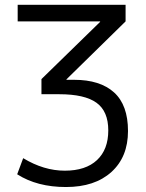

<svg xmlns="http://www.w3.org/2000/svg" viewBox="-20 -750 595 780"><path d="M49.8 -42 74.2 -107.4Q158.2 -56.6 243.2 -56.6Q328.1 -56.6 374 -99.6Q419.9 -142.6 419.9 -220.2Q419.9 -297.9 372.1 -332.5Q324.2 -367.2 220.7 -367.2H148.4V-428.7L386.7 -661.1V-663.1H51.8V-730.5H490.2V-663.1L250 -427.7V-425.8H281.2Q386.7 -425.8 443.4 -374.5Q500 -323.2 500 -217.8Q500 -112.3 432.6 -51.3Q365.2 9.8 248 9.8Q130.9 9.8 49.8 -42Z"/></svg>

Font: GenEi M Gothic v2 Regular
Style: Regular
Weight: 400
Version: Version 2.0